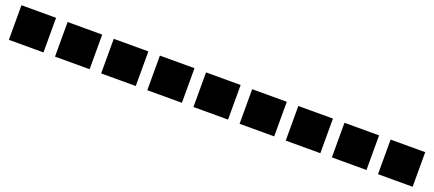

<svg xmlns="http://www.w3.org/2000/svg" viewBox="32 -1112 3537 1564"><g transform="rotate(20 1800.0 -330.0)"><path d="M50 -180H350V-480H50Z M450 -180H750V-480H450Z M850 -180H1150V-480H850Z M1250 -180H1550V-480H1250Z M1650 -180H1950V-480H1650Z M2050 -180H2350V-480H2050Z M2450 -180H2750V-480H2450Z M2850 -180H3150V-480H2850Z M3250 -180H3550V-480H3250Z"/></g></svg>

Font: text-security-square
Style: Regular
Weight: 400
Monospace: yes
Foundry: Oskari Noppa
Version: Version 3.000;hotconv 1.0.118;makeotfexe 2.5.65603